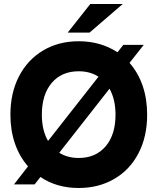

<svg xmlns="http://www.w3.org/2000/svg" viewBox="-20 -921 787 959"><path d="M182 -37 153 0H50L120 -90Q77 -139 54.5 -204.5Q32 -270 32 -348Q32 -457 75 -540Q118 -623 195.5 -669Q273 -715 373 -715Q482 -715 567 -660L596 -697H698L627 -607Q670 -558 692.5 -492.5Q715 -427 715 -348Q715 -239 672 -156Q629 -73 551 -27.5Q473 18 373 18Q263 18 182 -37ZM557 -348Q557 -424 527 -478L276 -158Q317 -132 373 -132Q458 -132 507.5 -190Q557 -248 557 -348ZM220 -217 472 -538Q430 -565 373 -565Q288 -565 238.5 -507Q189 -449 189 -348Q189 -270 220 -217ZM431 -901H593L427 -758H318Z"/></svg>

Font: Hanken Grotesk Black
Style: Regular
Weight: 900
Designer: Alfredo Marco Pradil
Foundry: Hanken Design Co.
Version: Version 3.014